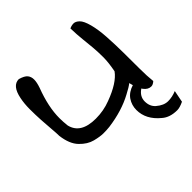

<svg xmlns="http://www.w3.org/2000/svg" viewBox="-160 -555 832 832"><g transform="rotate(-45 256.5 -139.0)"><path d="M21.5 -129.9Q21.5 -145.5 19 -173.3Q16.6 -201.2 14.6 -234.4Q12.7 -267.6 12.7 -301.8Q12.7 -335.9 18.6 -364.3Q31.2 -427.7 71.3 -427.7Q98.6 -419.9 107.9 -408.2Q117.2 -396.5 117.2 -379.4Q117.2 -362.3 108.4 -336.9Q76.2 -252 76.2 -183.6Q76.2 -161.1 79.1 -135.7Q94.7 -70.3 186.5 -70.3Q234.4 -70.3 277.3 -86.9Q359.4 -117.2 388.7 -158.2Q397.5 -203.1 397.5 -236.8Q397.5 -270.5 395 -296.9Q392.6 -323.2 389.2 -355Q385.7 -386.7 384.8 -424.8Q397.5 -430.7 409.7 -430.7Q421.9 -430.7 435.1 -418Q448.2 -405.3 457.5 -370.1Q466.8 -335 469.7 -287.6Q472.7 -240.2 473.1 -189.5Q473.6 -138.7 473.6 -91.3Q473.6 -43.9 477.5 -9.8Q465.8 1 455.1 1Q416 1 397.5 -77.1Q384.8 -66.4 354.5 -50.8Q290 -15.6 202.1 -3.9Q185.5 -2 165 -2Q144.5 -2 113.8 -9.8Q83 -17.6 55.7 -45.9Q28.3 -74.2 21.5 -129.9ZM502 141.6Q477.5 153.3 461.9 153.3Q417 153.3 390.6 129.9Q336.9 85.9 336.9 27.3Q336.9 -2 353 -25.9Q369.1 -49.8 404.3 -60.5L473.6 -36.1Q471.7 -36.1 468.8 -36.1Q437.5 -36.1 418 -23.4Q388.7 -3.9 388.7 26.4Q388.7 57.6 409.2 75.2Q435.5 97.7 461.4 97.7Q487.3 97.7 512.7 86.9Z"/></g></svg>

Font: Architects Daughter
Style: Regular
Weight: 400
Designer: Kimberly Geswein
Foundry: Kimberly Geswein
Version: Version 1.002 2010